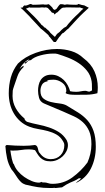

<svg xmlns="http://www.w3.org/2000/svg" viewBox="-20 -944 525 964"><path d="M266 -698Q213 -698 159 -678.5Q105 -659 70 -625Q45 -593 34.5 -555.5Q24 -518 24 -476Q24 -449 30 -423.5Q36 -398 49 -375.5Q62 -353 81.5 -335.5Q101 -318 127 -308Q148 -300 172.5 -296Q197 -292 220 -286Q243 -280 263.5 -268.5Q284 -257 297 -234Q303 -225 303 -216Q303 -184 284 -164.5Q265 -145 235 -145Q201 -145 180 -175Q175 -179 173.5 -185Q172 -191 170.5 -197.5Q169 -204 166 -209Q163 -214 156 -216Q142 -214 127.5 -213Q113 -212 99 -212Q78 -212 56.5 -213Q35 -214 13 -216L7 -211Q9 -179 15.5 -149Q22 -119 38 -93Q46 -84 53.5 -72.5Q61 -61 68.5 -50Q76 -39 85.5 -30Q95 -21 108 -17Q141 -9 169 -4.5Q197 0 231 0H242Q251 0 254 -1Q255 0 260 0Q266 0 273.5 -1.5Q281 -3 287 -3H291Q312 -18 332 -27L353 -36Q358 -38 364 -41.5Q370 -45 376 -49H387Q382 -41 374 -36.5Q366 -32 361 -25Q412 -49 436.5 -98Q461 -147 461 -207Q461 -255 449.5 -287Q438 -319 418 -341Q398 -363 371.5 -379.5Q345 -396 315 -414Q301 -422 278.5 -424.5Q256 -427 235 -432Q214 -437 198.5 -449Q183 -461 183 -488Q183 -505 191 -519Q199 -533 220 -536L216 -538Q220 -542 230 -543Q240 -544 248 -544Q271 -544 292 -529Q313 -514 313 -488Q313 -481 309 -477Q317 -471 330.5 -469.5Q344 -468 359 -468Q388 -468 415.5 -468.5Q443 -469 469 -476Q470 -484 470.5 -490.5Q471 -497 471 -505Q471 -548 454 -586Q437 -624 399 -652Q373 -677 338 -687.5Q303 -698 266 -698ZM429 -484H428Q423 -484 418 -486Q413 -488 408 -488Q398 -488 386 -485.5Q374 -483 363 -483Q345 -483 332 -486Q328 -501 320 -516Q312 -531 300 -542.5Q288 -554 272.5 -561.5Q257 -569 238 -569Q218 -569 205 -561.5Q192 -554 184.5 -542.5Q177 -531 174 -516.5Q171 -502 171 -489Q171 -472 176 -453Q181 -434 200 -425L297 -384Q325 -372 351 -360Q377 -348 396.5 -330Q416 -312 427.5 -286Q439 -260 439 -220Q439 -195 433.5 -171.5Q428 -148 419 -128Q387 -85 343 -53Q299 -21 243 -21Q231 -21 221 -24.5Q211 -28 202 -28H197Q190 -28 187 -31Q183 -27 176 -27Q159 -27 139.5 -35Q120 -43 102 -55.5Q84 -68 70 -84.5Q56 -101 50 -119Q48 -119 45 -127Q42 -135 39.5 -146Q37 -157 35 -169Q33 -181 32 -189Q34 -188 40 -188H49Q68 -188 86.5 -191Q105 -194 125 -194Q144 -194 156 -190Q162 -181 168 -171Q174 -161 182.5 -152.5Q191 -144 203 -139Q215 -134 233 -134Q251 -134 267 -141Q283 -148 295 -159.5Q307 -171 314 -185.5Q321 -200 321 -215Q321 -228 315 -240Q299 -266 276 -280.5Q253 -295 226.5 -304Q200 -313 172 -318.5Q144 -324 117 -332Q112 -334 107.5 -339Q103 -344 103 -349Q75 -372 59 -401Q43 -430 43 -462Q43 -482 44 -489Q45 -496 51 -513Q58 -532 67 -559.5Q76 -587 99 -608L97 -614Q92 -611 85.5 -605Q79 -599 79 -596Q79 -599 83.5 -606.5Q88 -614 95 -622Q102 -630 110.5 -637Q119 -644 127 -646Q121 -638 112.5 -634.5Q104 -631 104 -627Q104 -625 106 -625Q110 -625 117 -633.5Q124 -642 135 -642Q150 -657 183 -666Q216 -675 247 -675H258Q261 -675 269 -673Q295 -665 323 -654Q351 -643 375 -627Q399 -611 417 -588.5Q435 -566 440 -536Q442 -522 441.5 -511.5Q441 -501 442 -490L432 -485Q430 -485 429 -484ZM109 -881Q118 -872 121.5 -868.5Q125 -865 127 -863Q129 -861 131 -858.5Q133 -856 138.5 -850Q144 -844 155.5 -832Q167 -820 187 -798V-799L198 -790L224 -767Q224 -762 230 -758L250 -733H260L278 -759Q280 -759 288 -771L295 -778L299 -779Q309 -789 311 -790L317 -796Q321 -798 322 -799L335 -813Q349 -828 356.5 -836.5Q364 -845 370 -851Q376 -857 382 -863.5Q388 -870 400 -881L426 -905L403 -917L391 -919Q376 -924 372 -924L370 -921L362 -920Q347 -920 339.5 -920.5Q332 -921 328 -921Q324 -921 322.5 -921.5Q321 -922 317 -922Q315 -922 312.5 -921.5Q310 -921 305 -920Q300 -922 295.5 -922.5Q291 -923 286 -923H283Q282 -922 281 -921.5Q280 -921 278.5 -919.5Q277 -918 273.5 -913.5Q270 -909 264 -900L255 -894L246 -899Q246 -904 236.5 -912.5Q227 -921 225 -923Q224 -923 214 -921H203Q202 -922 194 -922Q189 -922 186 -921.5Q183 -921 178.5 -921Q174 -921 167 -920.5Q160 -920 147 -920L140 -921L137 -924H134Q131 -924 122.5 -920Q114 -916 107 -916L103 -917L96 -912L97 -911L95 -907L83 -905L95 -895ZM302 -906H305Q310 -907 313.5 -907Q317 -907 319 -907L380 -906V-908L385 -905Q390 -904 393 -902.5Q396 -901 399 -900L391 -894Q380 -882 373 -875.5Q366 -869 359 -862.5Q352 -856 344 -847.5Q336 -839 323 -824L313 -811L303 -805V-806L288 -793Q279 -782 272 -778Q265 -774 258 -762L257 -760V-761L255 -759L233 -779Q231 -782 227.5 -786.5Q224 -791 218 -795L206 -806V-804L191 -818H189L185 -824Q172 -839 164.5 -847.5Q157 -856 150.5 -862Q144 -868 137 -875Q130 -882 118 -894L110 -900L129 -908V-906H171Q175 -906 179.5 -906Q184 -906 191 -907L205 -906Q206 -907 211 -907L220 -904Q230 -894 234 -889Q238 -884 239.5 -882Q241 -880 242 -880Q243 -880 246 -880L250 -878L254 -871L263 -880Q266 -880 268.5 -882.5Q271 -885 281 -895Q289 -903 293 -904.5Q297 -906 302 -906Z"/></svg>

Font: Londrina Sketch
Style: Regular
Weight: 400
Designer: Marcelo Magalhaes
Foundry: Marcelo Magalhães
Version: Version 1.002